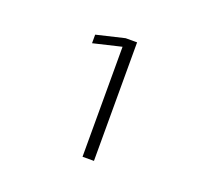

<svg xmlns="http://www.w3.org/2000/svg" viewBox="-60 -814 395 379"><g transform="rotate(20 137.5 -624.5)"><path d="M87 -735 146 -749H170V-500H146V-731L87 -717Z"/></g></svg>

Font: Antic
Style: Regular
Weight: 400
Designer: Santiago Orozco
Foundry: Typemade
Version: Version 1.0012